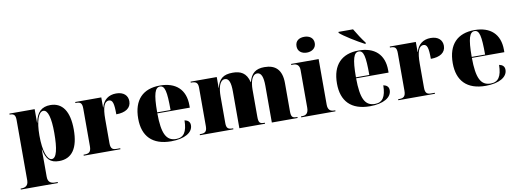

<svg xmlns="http://www.w3.org/2000/svg" viewBox="-72 -1225 5120 1893"><g transform="rotate(-10 2488.0 -278.0)"><path d="M9 221H380V211H354C321 211 282 202 282 142V-5C282 -47 282 -90 281 -132H283C303 -33 341 10 431 10C560 10 626 -86 626 -271C626 -454 560 -549 439 -549C355 -549 301 -504 283 -400H281V-536H28V-526H30C73 -526 87 -510 87 -460V142C87 202 48 211 15 211H9ZM363 -22C317 -22 282 -113 282 -271C282 -415 314 -505 362 -505C408 -505 431 -420 431 -273C431 -113 410 -22 363 -22Z M678 0H1045V-10H1010C973 -10 949 -18 949 -77V-318C949 -433 969 -493 1016 -493C1054 -493 1065 -455 1065 -346C1157 -346 1214 -383 1214 -451C1214 -508 1174 -549 1098 -549C1024 -549 970 -510 950 -435H948V-536H687V-526H691C735 -526 754 -517 754 -458V-82C754 -19 728 -10 683 -10H678Z M1553 10C1688 10 1771 -40 1771 -113C1771 -147 1750 -164 1717 -171C1715 -54 1680 -4 1604 -4C1505 -4 1466 -83 1465 -285H1790V-309C1790 -468 1694 -551 1537 -551C1367 -551 1270 -454 1270 -266C1270 -91 1364 10 1553 10ZM1599 -295H1465C1465 -482 1488 -541 1536 -541C1585 -541 1599 -482 1599 -295Z M1841 0H2176V-10H2172C2128 -10 2108 -20 2108 -74V-342C2108 -421 2125 -502 2179 -502C2221 -502 2236 -453 2236 -368V0H2493V-10H2489C2444 -10 2430 -19 2430 -80V-353C2430 -428 2450 -502 2502 -502C2544 -502 2561 -453 2561 -368V0H2819V-10H2815C2770 -10 2756 -19 2756 -80V-360C2756 -494 2693 -551 2583 -551C2496 -551 2449 -514 2427 -428H2425C2402 -525 2343 -551 2265 -551C2171 -551 2126 -514 2106 -428H2104V-536H1842V-526H1846C1890 -526 1914 -517 1914 -463V-77C1914 -19 1890 -10 1845 -10H1841Z M3022 -619C3071 -619 3114 -647 3114 -698C3114 -752 3071 -777 3022 -777C2970 -777 2931 -752 2931 -698C2931 -647 2970 -619 3022 -619ZM2855 0H3198V-10H3187C3150 -10 3124 -27 3124 -80V-536H2848V-526H2867C2903 -526 2930 -509 2930 -460V-84C2930 -28 2905 -10 2867 -10H2855Z M3599 -605H3609V-615C3579 -653 3535 -721 3509 -766H3363V-756C3399 -721 3529 -641 3599 -605ZM3543 10C3678 10 3761 -40 3761 -113C3761 -147 3740 -164 3707 -171C3705 -54 3670 -4 3594 -4C3495 -4 3456 -83 3455 -285H3780V-309C3780 -468 3684 -551 3527 -551C3357 -551 3260 -454 3260 -266C3260 -91 3354 10 3543 10ZM3589 -295H3455C3455 -482 3478 -541 3526 -541C3575 -541 3589 -482 3589 -295Z M3827 0H4194V-10H4159C4122 -10 4098 -18 4098 -77V-318C4098 -433 4118 -493 4165 -493C4203 -493 4214 -455 4214 -346C4306 -346 4363 -383 4363 -451C4363 -508 4323 -549 4247 -549C4173 -549 4119 -510 4099 -435H4097V-536H3836V-526H3840C3884 -526 3903 -517 3903 -458V-82C3903 -19 3877 -10 3832 -10H3827Z M4702 10C4837 10 4920 -40 4920 -113C4920 -147 4899 -164 4866 -171C4864 -54 4829 -4 4753 -4C4654 -4 4615 -83 4614 -285H4939V-309C4939 -468 4843 -551 4686 -551C4516 -551 4419 -454 4419 -266C4419 -91 4513 10 4702 10ZM4748 -295H4614C4614 -482 4637 -541 4685 -541C4734 -541 4748 -482 4748 -295Z"/></g></svg>

Font: Noto Serif Display Black
Style: Regular
Weight: 900
Designer: Monotype Design Team
Foundry: Monotype Imaging Inc.
Version: Version 2.009